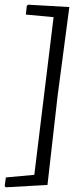

<svg xmlns="http://www.w3.org/2000/svg" viewBox="-47 -667 355 817"><path d="M-27 124 -22 88 99 77 181 -594 63 -605 67 -642 73 -647 248 -637 198 -258 155 120 -23 130Z"/></svg>

Font: Alegreya Sans SC
Style: Italic
Weight: 400
Italic angle: -7°
Designer: Juan Pablo del Peral
Foundry: Huerta Tipografica
Version: Version 2.008; ttfautohint (v1.6)